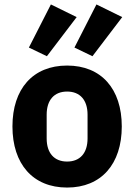

<svg xmlns="http://www.w3.org/2000/svg" viewBox="-20 -832 604 864"><path d="M325 -755 209 -812 110 -618 191 -579ZM530 -755 414 -812 315 -618 396 -579ZM282 12C436 12 528 -94 528 -263C528 -432 436 -537 282 -537C128 -537 36 -432 36 -263C36 -94 128 12 282 12ZM282 -105C224 -105 190 -143 190 -209V-316C190 -382 224 -420 282 -420C340 -420 374 -382 374 -316V-209C374 -143 340 -105 282 -105Z"/></svg>

Font: LVC Sans
Style: Bold
Weight: 700
Designer: Mike Abbink, Paul van der Laan, Pieter van Rosmalen
Foundry: Bold Monday
Version: Version 3.0